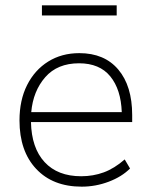

<svg xmlns="http://www.w3.org/2000/svg" viewBox="-20 -691 563 719"><path d="M286 8Q178 8 115.5 -58.5Q53 -125 53 -240Q53 -316 81.5 -372.5Q110 -429 160.5 -460.5Q211 -492 277 -492Q371 -492 423 -430.5Q475 -369 475 -260V-234H96Q98 -137 147 -84Q196 -31 284 -31Q329 -31 368.5 -45.5Q408 -60 447 -94L467 -60Q436 -29 387 -10.5Q338 8 286 8ZM276 -454Q195 -454 149.5 -402Q104 -350 97 -271H436Q433 -356 393 -405Q353 -454 276 -454ZM137 -633V-671H417V-633Z"/></svg>

Font: Nunito Sans ExtraLight
Style: Regular
Weight: 200
Designer: Vernon Adams
Foundry: Vernon Adams
Version: Version 3.006; ttfautohint (v1.8.3)